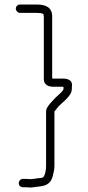

<svg xmlns="http://www.w3.org/2000/svg" viewBox="-20 -698 388 850"><path d="M68 -641H143C153 -641 163 -640 170 -637L172 -635C173 -632 174 -629 174 -625V-347C174 -325 192 -314 215 -314H261V-305C261 -303 261 -301 260 -300C254 -291 244 -282 236 -275C224 -265 213 -252 203 -241C194 -230 183 -218 184 -200V35C184 53 181 74 172 86C168 90 154 91 148 91C134 93 125 95 110 95C102 94 95 94 90 94H81C71 94 63 103 63 113C63 123 71 131 81 131H90C95 131 101 131 108 132C125 133 136 129 151 128C185 125 203 114 212 87C216 71 221 55 221 35V-203C220 -203 220 -204 221 -205C224 -209 228 -213 232 -218C244 -235 263 -247 276 -262C286 -273 298 -286 298 -305C298 -310 298 -316 299 -321C299 -342 282 -350 260 -350H215C214 -350 212 -350 211 -351V-625C211 -665 183 -678 143 -678H68C59 -678 50 -670 50 -660C50 -650 59 -641 68 -641Z"/></svg>

Font: Electronic
Style: SeLt
Weight: 300
Version: Version 1.011